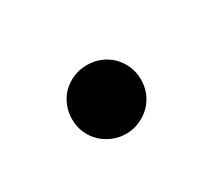

<svg xmlns="http://www.w3.org/2000/svg" viewBox="-39 -165 295 253"><g transform="rotate(-30 108.5 -38.0)"><path d="M152.8 -38.1Q152.8 -26.9 148.7 -17.3Q144.5 -7.8 137.5 -1Q130.4 5.9 120.8 10Q111.3 14.2 100.6 14.2Q89.4 14.2 79.8 10Q70.3 5.9 63.2 -1Q56.2 -7.8 52 -17.3Q47.9 -26.9 47.9 -38.1Q47.9 -48.8 51.8 -58.3Q55.7 -67.9 62.7 -75Q69.8 -82 79.6 -86.2Q89.4 -90.3 100.6 -90.3Q111.3 -90.3 120.8 -86.4Q130.4 -82.5 137.5 -75.4Q144.5 -68.4 148.7 -58.8Q152.8 -49.3 152.8 -38.1Z"/></g></svg>

Font: Arian Grqi
Style: Italic
Weight: 400
Italic angle: -15°
Designer: Ruben Hakobyan (Tarumian)
Foundry: Ruben Hakobyan (Tarumian)
Version: Version 1.002